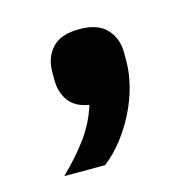

<svg xmlns="http://www.w3.org/2000/svg" viewBox="-58 -212 415 413"><g transform="rotate(-15 149.5 -5.5)"><path d="M151 -154Q192 -154 211.5 -133Q231 -112 231 -80V-62Q231 -35 223.5 -6Q216 23 202.5 50Q189 77 170.5 101Q152 125 129 143H38Q72 110 95 78.5Q118 47 130 9Q99 4 85 -15.5Q71 -35 71 -62V-80Q71 -112 90 -133Q109 -154 151 -154Z"/></g></svg>

Font: IBM Plex Sans Arabic SemiBold
Style: Regular
Weight: 600
Designer: Mike Abbink, Paul van der Laan, Pieter van Rosmalen, Wael Morcos, Khajak Apelian
Foundry: Bold Monday
Version: Version 1.1